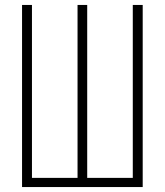

<svg xmlns="http://www.w3.org/2000/svg" viewBox="-20 -755 665 775"><path d="M69 0V-735H109V-37H293V-735H332V-37H516V-735H556V0Z"/></svg>

Font: Zed Sans Extralight
Style: Regular
Weight: 200
Designer: Belleve Invis
Foundry: Belleve Invis
Version: Version 1.0.0; ttfautohint (v1.8.4)